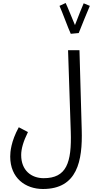

<svg xmlns="http://www.w3.org/2000/svg" viewBox="-20 -1028 631 1278"><path d="M451 -803 504 -808C519 -847 567 -964 578 -989L537 -1006C530 -991 499 -914 479 -861C460 -905 428 -987 417 -1008L376 -989C394 -950 434 -839 451 -803ZM48 14C48 158 150 230 266 230C495 230 530 43 524 -164L509 -694H433L451 -152C458 56 422 158 271 158C189 158 121 107 121 4C121 -37 135 -86 166 -149L105 -181C53 -86 48 -16 48 14Z"/></svg>

Font: Noto Sans Arabic ExtCond
Style: Regular
Weight: 400
Width: 2
Designer: Monotype Design Team, Nadine Chahine, Nizar Qandah and Khaled Hosny
Foundry: Monotype Imaging Inc.
Version: Version 2.012